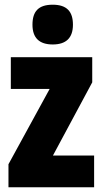

<svg xmlns="http://www.w3.org/2000/svg" viewBox="-20 -796 437 816"><path d="M204 -776C144 -776 118 -748 118 -691C118 -635 147 -607 204 -607C261 -607 290 -635 290 -691C290 -747 264 -776 204 -776ZM380 0V-135H205L372 -446V-553H26V-418H191L16 -98V0Z"/></svg>

Font: Noto Sans Telugu ExtraCondensed Black
Style: Regular
Weight: 900
Width: 2
Designer: Jelle Bosma - Monotype Design Team
Foundry: Monotype Imaging Inc.
Version: Version 2.005